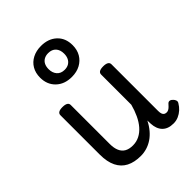

<svg xmlns="http://www.w3.org/2000/svg" viewBox="-244 -988 1134 1134"><g transform="rotate(-45 323.0 -421.0)"><path d="M260 17Q207 17 170 -2Q133 -21 113.5 -60.5Q94 -100 94 -161V-489Q94 -502 104.5 -508.5Q115 -515 136 -515Q158 -515 169 -508.5Q180 -502 180 -489V-163Q180 -129 190 -106Q200 -83 220 -71.5Q240 -60 271 -60Q301 -60 326.5 -73Q352 -86 372.5 -109.5Q393 -133 408.5 -166Q424 -199 434 -237V-489Q434 -502 444.5 -508.5Q455 -515 477 -515Q498 -515 509 -508.5Q520 -502 520 -489V-99Q520 -84 523.5 -74.5Q527 -65 534 -61Q541 -57 550 -57Q558 -57 565.5 -61Q573 -65 580.5 -72.5Q588 -80 595 -88Q602 -95 611.5 -93.5Q621 -92 630 -82Q637 -75 640 -65.5Q643 -56 637 -47Q626 -28 610 -13.5Q594 1 574.5 9.5Q555 18 533 18Q509 18 491.5 11.5Q474 5 462 -7.5Q450 -20 443.5 -37.5Q437 -55 436 -76L435 -104Q420 -74 400.5 -51Q381 -28 358.5 -13Q336 2 311 9.5Q286 17 260 17ZM302 -601Q241 -601 203.5 -637Q166 -673 166 -731Q166 -770 183 -799Q200 -828 231 -844Q262 -860 302 -860Q363 -860 400.5 -825Q438 -790 438 -731Q438 -692 421 -663Q404 -634 373.5 -617.5Q343 -601 302 -601ZM302 -661Q323 -661 337.5 -670Q352 -679 359.5 -694.5Q367 -710 367 -731Q367 -763 350 -781.5Q333 -800 302 -800Q282 -800 267 -791.5Q252 -783 244.5 -767.5Q237 -752 237 -731Q237 -700 254 -680.5Q271 -661 302 -661Z"/></g></svg>

Font: Playwrite IT Trad
Style: Regular
Weight: 400
Designer: Veronika Burian, José Scaglione
Foundry: TypeTogether
Version: Version 1.002